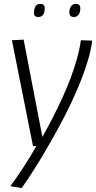

<svg xmlns="http://www.w3.org/2000/svg" viewBox="-20 -745 492 983"><path d="M394 -539 452 -537Q447 -495 432.5 -444Q418 -393 396 -337Q374 -281 346 -221.5Q318 -162 286 -103Q254 -44 221 13Q188 70 155 122Q122 174 91 218L33 208Q65 165 99 113Q133 61 166 3H149L41 -539L101 -542L197 -44Q224 -92 250 -142.5Q276 -193 299.5 -244.5Q323 -296 342 -346.5Q361 -397 374.5 -446Q388 -495 394 -539ZM358 -658Q346 -658 340.5 -664.5Q335 -671 335 -683Q336 -703 344.5 -714Q353 -725 368 -725Q381 -725 386.5 -718.5Q392 -712 391 -699Q390 -679 381.5 -668.5Q373 -658 358 -658ZM176 -658Q164 -658 158.5 -664Q153 -670 154 -682Q155 -702 162.5 -713.5Q170 -725 187 -725Q199 -725 204.5 -718.5Q210 -712 209 -699Q208 -678 199.5 -668Q191 -658 176 -658Z"/></svg>

Font: Georama ExtraCondensed Thin Light
Style: Italic
Weight: 300
Italic angle: -9°
Version: Version 1.001